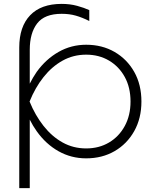

<svg xmlns="http://www.w3.org/2000/svg" viewBox="-20 -802 792 987"><path d="M79 -558Q79 -665 135 -723.5Q191 -782 297 -782Q340 -782 376.5 -772Q413 -762 439 -750V-694Q403 -712 370 -721.5Q337 -731 297 -731Q209 -731 171 -681.5Q133 -632 133 -546V-372Q149 -404 169 -433Q216 -498 281 -535Q346 -572 423 -572Q505 -572 569 -535Q633 -498 670 -432.5Q707 -367 707 -280Q707 -194 670 -128Q633 -62 569 -25Q505 12 423 12Q346 12 281 -24.5Q216 -61 169 -127Q149 -155 133 -187V165H79ZM651 -280Q651 -352 621.5 -406Q592 -460 540.5 -490.5Q489 -521 423 -521Q357 -521 302 -490.5Q247 -460 204 -406Q161 -352 132 -280Q161 -209 204 -154.5Q247 -100 302 -69.5Q357 -39 423 -39Q489 -39 540.5 -69.5Q592 -100 621.5 -154.5Q651 -209 651 -280Z"/></svg>

Font: Bounded
Style: Regular
Weight: 200
Designer: Vlad Churkin
Version: Version 1.0